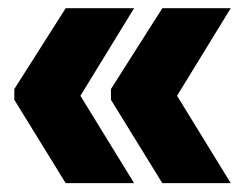

<svg xmlns="http://www.w3.org/2000/svg" viewBox="-20 -472 570 456"><path d="M400.5 -244.5 528 -37H365.5L243.5 -235V-260.5L365.5 -452.5H528ZM171 -244.5 298.5 -37H136L14 -235V-260.5L136 -452.5H298.5Z"/></svg>

Font: Anek Odia ExtraBold
Style: Regular
Weight: 800
Designer: Yesha Goshar & Mahesh Sahu (Odia), Yesha Goshar (Latin)
Foundry: Ek Type
Version: Version 1.003